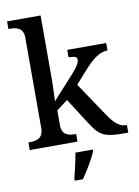

<svg xmlns="http://www.w3.org/2000/svg" viewBox="-104 -828 808 1117"><g transform="rotate(-10 300.0 -269.5)"><path d="M18 0H300V-45H295C255 -45 216 -53 216 -112V-199L282 -249L378 -99C434 -11 461 0 586 0H600V-45H597C555 -45 525 -74 489 -128L356 -326L423 -401C475 -460 518 -492 564 -492V-536H334V-492C367 -492 384 -487 384 -470C384 -453 374 -434 337 -392L212 -254C212 -257 216 -339 216 -375V-760H18V-715H27C66 -715 106 -706 106 -649V-115C106 -54 67 -45 27 -45H18ZM245 208V221H293C323 179 362 113 380 71V61H277C269 108 256 165 245 208Z"/></g></svg>

Font: Noto Serif Malayalam Medium
Style: Regular
Weight: 500
Designer: Indian type Foundry, Jelle Bosma, Monotype Design Team
Foundry: Monotype Imaging Inc.
Version: Version 2.104